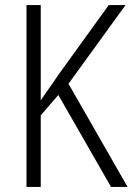

<svg xmlns="http://www.w3.org/2000/svg" viewBox="-20 -734 523 754"><path d="M416 0 209 -361 140 -281V0H84V-714H140V-340L164 -375Q186 -405 207 -437L407 -714H473L249 -405L481 0Z"/></svg>

Font: Noto Sans Display Light Narrow
Style: Regular
Weight: 300
Width: 4
Designer: Monotype Design team
Foundry: Monotype Imaging Inc.
Version: Version 1.000